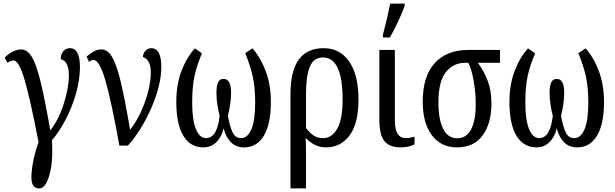

<svg xmlns="http://www.w3.org/2000/svg" viewBox="-20 -816 3447 1076"><path d="M156 178Q156 136 167.5 81.5Q179 27 196 -19Q152 -249 119.5 -363Q87 -477 56 -477Q39 -477 22 -464L6 -493Q24 -512 49 -525.5Q74 -539 98 -539Q133 -539 158 -498Q183 -457 206.5 -362Q230 -267 262 -85Q309 -145 337.5 -235Q366 -325 366 -394Q366 -473 320 -485Q320 -511 334.5 -528.5Q349 -546 372 -546Q428 -546 428 -440Q428 -368 405 -289Q382 -210 345.5 -141.5Q309 -73 271 -30Q273 4 273 34Q273 119 252.5 179.5Q232 240 200 240Q156 240 156 178Z M504 -480Q492 -480 479 -469L465 -499Q488 -518 507 -528.5Q526 -539 549 -539Q583 -539 608 -497Q633 -455 656 -360.5Q679 -266 709 -89Q759 -151 792 -243.5Q825 -336 825 -412Q825 -480 781 -497Q781 -515 794 -530.5Q807 -546 827 -546Q884 -546 884 -442Q884 -341 829.5 -214.5Q775 -88 697 0H649Q603 -255 570 -367.5Q537 -480 504 -480Z M968 -245Q968 -340 996 -415.5Q1024 -491 1072 -545L1112 -517Q1083 -450 1070 -389.5Q1057 -329 1057 -242Q1057 -143 1078 -92.5Q1099 -42 1135 -42Q1197 -42 1211 -167Q1204 -191 1198.5 -227Q1193 -263 1193 -296Q1193 -336 1202.5 -355Q1212 -374 1233 -374Q1275 -374 1275 -296Q1275 -264 1269.5 -228.5Q1264 -193 1257 -168Q1268 -106 1283.5 -74Q1299 -42 1331 -42Q1368 -42 1389 -92Q1410 -142 1410 -242Q1410 -325 1396.5 -387Q1383 -449 1354 -518L1395 -545Q1442 -491 1470 -415Q1498 -339 1498 -245Q1498 -120 1458.5 -55Q1419 10 1347 10Q1303 10 1274.5 -18.5Q1246 -47 1233 -97Q1223 -50 1193 -20Q1163 10 1120 10Q1047 10 1007.5 -55Q968 -120 968 -245Z M1608 -291Q1608 -546 1794 -546Q1885 -546 1937 -471Q1989 -396 1989 -258Q1989 -124 1939 -57Q1889 10 1807 10Q1744 10 1693 -43Q1695 -7 1695 49V240H1608ZM1900 -258Q1900 -494 1790 -494Q1738 -494 1716.5 -442.5Q1695 -391 1695 -293V-98Q1718 -69 1739 -55.5Q1760 -42 1792 -42Q1839 -42 1869.5 -94Q1900 -146 1900 -258Z M2106 -145V-536H2193V-139Q2193 -90 2208.5 -66Q2224 -42 2252 -42Q2277 -42 2303 -50V-7Q2291 0 2269 5Q2247 10 2226 10Q2163 10 2134.5 -25Q2106 -60 2106 -145ZM2126 -621Q2154 -729 2167 -796H2248V-784Q2215 -694 2165 -606H2126Z M2349 -246Q2349 -389 2416.5 -462.5Q2484 -536 2602 -536H2782V-464H2658Q2693 -417 2713.5 -362.5Q2734 -308 2734 -235Q2734 -125 2685 -57.5Q2636 10 2541 10Q2451 10 2400 -58.5Q2349 -127 2349 -246ZM2646 -230Q2646 -304 2633 -371Q2620 -438 2604 -464H2586Q2521 -464 2479 -412Q2437 -360 2437 -242Q2437 -147 2463.5 -94Q2490 -41 2543 -41Q2593 -41 2619.5 -90Q2646 -139 2646 -230Z M2835 -245Q2835 -340 2863 -415.5Q2891 -491 2939 -545L2979 -517Q2950 -450 2937 -389.5Q2924 -329 2924 -242Q2924 -143 2945 -92.5Q2966 -42 3002 -42Q3064 -42 3078 -167Q3071 -191 3065.5 -227Q3060 -263 3060 -296Q3060 -336 3069.5 -355Q3079 -374 3100 -374Q3142 -374 3142 -296Q3142 -264 3136.5 -228.5Q3131 -193 3124 -168Q3135 -106 3150.5 -74Q3166 -42 3198 -42Q3235 -42 3256 -92Q3277 -142 3277 -242Q3277 -325 3263.5 -387Q3250 -449 3221 -518L3262 -545Q3309 -491 3337 -415Q3365 -339 3365 -245Q3365 -120 3325.5 -55Q3286 10 3214 10Q3170 10 3141.5 -18.5Q3113 -47 3100 -97Q3090 -50 3060 -20Q3030 10 2987 10Q2914 10 2874.5 -55Q2835 -120 2835 -245Z"/></svg>

Font: Noto Serif Cond
Style: Regular
Weight: 400
Width: 3
Designer: Monotype Design Team
Foundry: Monotype Imaging Inc.
Version: Version 1.001